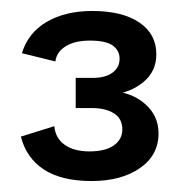

<svg xmlns="http://www.w3.org/2000/svg" viewBox="-20 -613 327 350"><path d="M147 -283Q92 -283 60 -304Q28 -325 18 -364L79 -383Q81 -361 98 -349Q115 -337 143 -337Q172 -337 187.5 -348Q203 -359 203 -377Q203 -397 187.5 -406.5Q172 -416 148 -416H118V-471H149Q172 -471 185 -480.5Q198 -490 198 -506Q198 -521 185.5 -530Q173 -539 144 -539Q116 -539 99.5 -528.5Q83 -518 81 -501L20 -516Q31 -553 65 -573Q99 -593 148 -593Q203 -593 234 -572Q265 -551 265 -514Q265 -483 241.5 -463.5Q218 -444 183 -440V-447Q220 -445 244.5 -423.5Q269 -402 269 -370Q269 -330 235 -306.5Q201 -283 147 -283Z"/></svg>

Font: Rokkitt SemiBold
Style: Regular
Weight: 600
Designer: Vernon Adams
Foundry: Vernon Adams
Version: Version 3.103